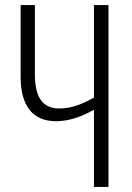

<svg xmlns="http://www.w3.org/2000/svg" viewBox="-20 -734 517 754"><path d="M406 0V-714H349V-351C301 -324 260 -308 213 -308C147 -308 117 -352 117 -443V-714H61V-432C61 -318 109 -258 200 -258C247 -258 296 -273 349 -303V0Z"/></svg>

Font: Noto Sans Display Condensed Light
Style: Regular
Weight: 300
Width: 3
Designer: Monotype Design Team
Foundry: Monotype Imaging Inc.
Version: Version 1.900